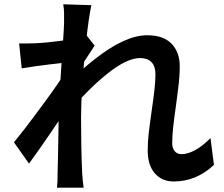

<svg xmlns="http://www.w3.org/2000/svg" viewBox="-20 -826 1040 893"><path d="M788 18Q733 18 700 -20Q667 -58 667 -126Q667 -164 671.5 -204.5Q676 -245 686 -315Q703 -428 703 -480Q703 -518 684.5 -537Q666 -556 632 -556Q570 -556 479 -483Q388 -410 306 -310V-448Q346 -492 421 -551Q562 -662 664 -662Q741 -662 778.5 -622Q816 -582 816 -518Q816 -469 808 -408.5Q800 -348 799 -339Q790 -276 785.5 -235.5Q781 -195 781 -159Q781 -137 792.5 -123Q804 -109 824 -109Q854 -109 889 -128.5Q924 -148 959 -184L975 -59Q893 18 788 18ZM207 -526Q147 -519 81 -508L69 -624Q91 -623 150 -625Q205 -628 277.5 -638Q350 -648 383 -661L420 -614L404 -589Q382 -556 356 -516L306 -343L281 -305Q270 -289 222.5 -218.5Q175 -148 115 -65L45 -164Q100 -232 141 -288Q235 -413 279 -482L282 -515L289 -536Q272 -534 251 -531Q230 -528 207 -526ZM278 -763Q278 -786 274 -806L405 -802Q393 -748 381 -637Q357 -411 357 -280Q357 -136 362 -25Q364 14 369 47H245Q248 24 248 -23L250 -112Q250 -145 252 -225L253 -302Q258 -419 266 -530L272 -615Q278 -702 278 -721Z"/></svg>

Font: Merged Yaku Han JP SemiBold
Style: Regular
Weight: 600
Designer: Ryoko NISHIZUKA 西塚涼子 (kana, bopomofo & ideographs); Paul D. Hunt (Latin, Greek & Cyrillic); Sandoll Communications 산돌커뮤니
Foundry: Adobe
Version: Version 2.004